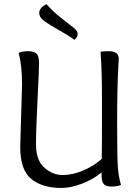

<svg xmlns="http://www.w3.org/2000/svg" viewBox="-20 -919 684 949"><path d="M209 -899Q246 -858 287 -826.5Q328 -795 346 -780.5Q364 -766 364 -751Q364 -736 348 -722Q320 -743 271.5 -770Q223 -797 198.5 -815Q174 -833 174 -856Q174 -879 209 -899ZM80 -192 89 -501Q89 -596 72 -658Q92 -666 119 -666Q146 -666 159.5 -654.5Q173 -643 173 -607.5Q173 -572 165.5 -425.5Q158 -279 158 -203.5Q158 -128 198.5 -91Q239 -54 290 -54Q341 -54 395 -78Q449 -102 483 -134L484 -262V-431Q484 -572 477 -663Q494 -666 518 -666Q567 -666 567 -628Q567 -626 565 -591Q559 -486 559 -320Q559 -154 562 -101.5Q565 -49 578 -5Q560 3 531.5 3Q503 3 492.5 -9.5Q482 -22 482 -56V-67Q442 -33 386 -11.5Q330 10 283 10Q189 10 134.5 -34.5Q80 -79 80 -192Z"/></svg>

Font: Overlock
Style: Regular
Weight: 400
Designer: Dario Muhafara
Foundry: Dario Manuel Muhafara
Version: Version 1.002